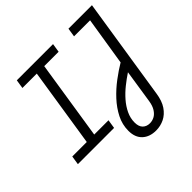

<svg xmlns="http://www.w3.org/2000/svg" viewBox="-226 -898 1312 1312"><g transform="rotate(-45 429.5 -242.0)"><path d="M13 0 23 -64H163L252 -636H113L123 -700H473L463 -636H324L235 -64H373L363 0ZM554 216Q492 216 455 181.5Q418 147 418 83Q418 23 445.5 -31Q473 -85 516.5 -132Q560 -179 612 -218Q664 -257 711 -285L767 -636H612L622 -700H849L734 38Q725 101 698.5 140Q672 179 634.5 197.5Q597 216 554 216ZM559 151Q582 151 603 140Q624 129 640 104Q656 79 662 39L699 -202Q661 -177 623.5 -147Q586 -117 555.5 -82Q525 -47 506.5 -8Q488 31 488 73Q488 112 507.5 131.5Q527 151 559 151Z"/></g></svg>

Font: MuseoModerno Light
Style: Italic
Weight: 300
Italic angle: -9°
Designer: Pablo Cosgaya, Héctor Gatti, Marcela Romero, and the Authors of The MuseoModerno Project.
Foundry: Omnibus-Type Team
Version: Version 1.003